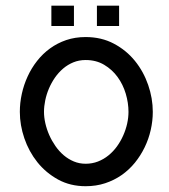

<svg xmlns="http://www.w3.org/2000/svg" viewBox="-20 -637 587 666"><path d="M510 -249Q510 -295.9 494 -342.3Q478 -388.7 448.1 -425.7Q418.2 -462.7 374.9 -485.6Q331.7 -508.5 276.9 -508.5Q240.7 -508.5 209.7 -498Q178.8 -487.4 153.5 -469Q128.2 -450.6 108.7 -425.7Q89.1 -400.8 75.9 -371.9Q62.6 -343 55.7 -311.6Q48.8 -280.3 48.8 -249Q48.8 -203.1 64.5 -157.2Q80.2 -111.3 109.7 -74.3Q139.3 -37.4 181.5 -14.2Q223.8 8.9 277 8.9Q313.5 8.9 344.8 -1.4Q376.2 -11.8 402.1 -29.9Q428 -48.1 448 -72.7Q467.9 -97.3 481.9 -126.2Q495.8 -155 502.9 -186.4Q510 -217.8 510 -249ZM425.7 -248.9Q425.7 -229 421 -207.9Q416.3 -186.9 407.3 -166.8Q398.4 -146.7 385.7 -129.1Q372.9 -111.5 356.3 -98Q339.7 -84.5 319.7 -76.7Q299.8 -69 277.1 -69Q255.1 -69 236 -77Q216.9 -85 200.9 -98.6Q184.9 -112.3 172.3 -130.4Q159.7 -148.5 150.8 -168.6Q142 -188.6 137.3 -209.3Q132.6 -230 132.6 -249Q132.6 -268.2 136.9 -288.9Q141.2 -309.7 149.6 -329.6Q158.1 -349.6 170.5 -367.6Q183 -385.5 199 -399.2Q215 -412.8 234.5 -420.8Q254.1 -428.8 277.1 -428.8Q313.5 -428.8 341.2 -412.3Q369 -395.8 387.8 -370Q406.6 -344.2 416.2 -312.1Q425.7 -280 425.7 -248.9ZM236.5 -617.4H158.2V-546.9H236.5ZM393.1 -617.4H316.2V-546.9H393.1Z"/></svg>

Font: SaysetthaMai Thin
Style: Regular
Weight: 100
Designer: John M. Durdin
Foundry: Lao Script for Windows
Version: Version 1.101